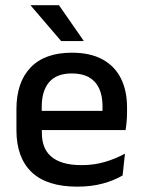

<svg xmlns="http://www.w3.org/2000/svg" viewBox="-20 -704 546 736"><path d="M276.5 11.5Q159.5 11.5 101.2 -44.2Q43 -100 43 -205V-285Q43 -388.5 97.2 -445.2Q151.5 -502 255.5 -502Q326 -502 373 -476.2Q420 -450.5 443.5 -403.5Q467 -356.5 467 -292V-273.5Q467 -256.5 465.5 -239Q464 -221.5 461.5 -205.5H371.5Q372.5 -231.5 372.8 -254.5Q373 -277.5 373 -296.5Q373 -337 360 -365Q347 -393 321 -407.8Q295 -422.5 255.5 -422.5Q197 -422.5 168.5 -389.2Q140 -356 140 -294.5V-248.5L140.5 -237V-193.5Q140.5 -166 148.8 -143.5Q157 -121 175.2 -104.8Q193.5 -88.5 222.5 -79.8Q251.5 -71 293 -71Q340 -71 381.2 -83Q422.5 -95 459 -115L450 -31.5Q417 -12 373.2 -0.2Q329.5 11.5 276.5 11.5ZM95 -205.5V-279H441.5V-205.5ZM206 -684 300.5 -548V-546.5H214.5L98 -682.5V-684Z"/></svg>

Font: Anek Tamil Medium Medium
Style: Regular
Weight: 500
Version: Version 1.003